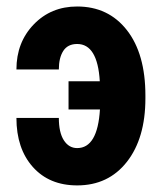

<svg xmlns="http://www.w3.org/2000/svg" viewBox="-20 -558 494 588"><path d="M216.3 -423.3Q187.5 -423.3 173.8 -402.1Q160.2 -380.9 160.2 -345.2H30.3Q30.3 -428.2 83.3 -483.2Q136.2 -538.1 216.3 -538.1Q312 -538.1 368.7 -465.6Q425.3 -393.1 425.3 -265.6V-256.8Q425.3 -134.8 368.7 -62.5Q312 9.8 216.3 9.8Q130.9 9.8 80.6 -46.6Q30.3 -103 30.3 -196.8H160.2Q160.2 -152.3 175.5 -128.4Q190.9 -104.5 216.3 -104.5Q278.8 -104.5 286.1 -222.7H189.9V-309.1H285.6Q278.8 -423.3 216.3 -423.3Z"/></svg>

Font: MAUL Condensed Bold
Style: Condensed Bold
Weight: 700
Designer: MAUL
Version: Version 1.0; 2020; ttfautohint (v1.8.3)